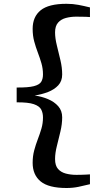

<svg xmlns="http://www.w3.org/2000/svg" viewBox="-20 -826 559 985"><path d="M321 138.5Q229.5 138.5 188.5 104.8Q147.5 71 147.5 9.5Q147.5 -25 155.5 -54.8Q163.5 -84.5 174 -111.8Q184.5 -139 192.5 -166.2Q200.5 -193.5 200.5 -223.5Q200.5 -246.5 191.5 -264Q182.5 -281.5 153.8 -291.5Q125 -301.5 65.5 -301V-377Q125 -376.5 153.8 -384Q182.5 -391.5 191.5 -406.5Q200.5 -421.5 200.5 -444Q200.5 -474 192.5 -501.5Q184.5 -529 174 -556.5Q163.5 -584 155.5 -613.5Q147.5 -643 147.5 -678Q147.5 -740 188.5 -773.2Q229.5 -806.5 321 -806.5Q354 -806.5 382.5 -801Q411 -795.5 441.5 -788V-738.5Q435 -739.5 420.8 -739.8Q406.5 -740 392.2 -740.2Q378 -740.5 371 -740.5Q343.5 -740.5 318.5 -734Q293.5 -727.5 278 -710Q262.5 -692.5 262.5 -660Q262.5 -629.5 271.8 -592.5Q281 -555.5 290 -517.2Q299 -479 299 -444Q299 -410 278.8 -388.2Q258.5 -366.5 226.2 -354Q194 -341.5 158 -336Q194 -331 226.2 -317.5Q258.5 -304 278.8 -281Q299 -258 299 -224Q299 -189.5 290 -151.5Q281 -113.5 271.8 -77Q262.5 -40.5 262.5 -10Q262.5 23.5 277.8 40.8Q293 58 318 64.5Q343 71 371 71Q378.5 71 392.8 70.8Q407 70.5 421 69.8Q435 69 441.5 68.5V119Q411 126.5 382.5 132.5Q354 138.5 321 138.5Z"/></svg>

Font: Merriweather SemiBold
Style: Regular
Weight: 600
Version: Version 2.100